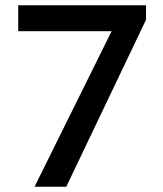

<svg xmlns="http://www.w3.org/2000/svg" viewBox="-20 -710 620 730"><path d="M111.3 0 404.3 -591.3H49.3V-689.9H535.2V-634.8L231.9 0Z"/></svg>

Font: Acari Sans SemiBold
Style: Regular
Weight: 600
Designer: Alfredo Marco Pradil and Stefan Peev
Foundry: Hanken Design Co.
Version: Version 1.045;January 11, 2019;FontCreator 11.5.0.2425 64-bi